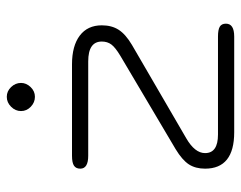

<svg xmlns="http://www.w3.org/2000/svg" viewBox="-94 -634 727 580"><g transform="rotate(-90 270.0 -343.5)"><path d="M51 -88Q51 -117 64 -137Q77 -157 110 -177L392 -344Q417 -359 426 -371Q435 -383 435 -400Q435 -441 375 -441H90Q51 -441 51 -465Q51 -478 60 -484Q69 -490 90 -490H366Q422 -490 453 -466.5Q484 -443 484 -400Q484 -370 470.5 -349Q457 -328 425 -309L143 -145Q98 -119 98 -88Q98 -49 154 -49H450Q471 -49 480 -43.5Q489 -38 489 -25Q489 0 450 0H161Q51 0 51 -88ZM225 -644Q225 -661 238 -674Q251 -687 268 -687Q285 -687 297.5 -674Q310 -661 310 -644Q310 -628 297.5 -615Q285 -602 268 -602Q251 -602 238 -614.5Q225 -627 225 -644Z"/></g></svg>

Font: Kodchasan ExtraLight
Style: Regular
Weight: 275
Version: Version 1.000; ttfautohint (v1.6)